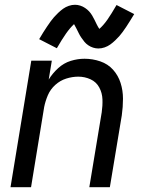

<svg xmlns="http://www.w3.org/2000/svg" viewBox="-20 -784 616 804"><path d="M24 0H110L165 -336Q170 -361 180.5 -385.5Q191 -410 211.5 -428.5Q232 -447 257.5 -455Q283 -463 308 -463Q335 -463 359 -452Q383 -441 395.5 -418Q408 -395 409 -368Q410 -341 406 -314L354 0H440L490 -301Q495 -336 495 -370.5Q495 -405 485 -436.5Q475 -468 453.5 -492Q432 -516 400 -527Q368 -538 334 -538Q305 -538 276 -529Q247 -520 223.5 -498.5Q200 -477 184 -451L197 -530H111ZM392 -581Q405 -581 418 -585.5Q431 -590 441.5 -597.5Q452 -605 462.5 -615Q473 -625 479.5 -632.5Q486 -640 493.5 -650Q501 -660 508.5 -671.5Q516 -683 524.5 -696.5Q533 -710 542 -725L468 -763Q446 -725 430 -702Q414 -679 396 -663Q391 -670 385.5 -681Q380 -692 376 -700.5Q372 -709 366 -719Q360 -729 353 -736.5Q346 -744 336.5 -750.5Q327 -757 316 -760.5Q305 -764 294 -764Q281 -764 268 -759.5Q255 -755 244.5 -747.5Q234 -740 223.5 -730Q213 -720 206.5 -712.5Q200 -705 192.5 -695Q185 -685 177.5 -673.5Q170 -662 161.5 -649Q153 -636 144 -620L218 -582Q240 -620 256.5 -643.5Q273 -667 290 -683Q294 -676 300 -664.5Q306 -653 310 -644.5Q314 -636 320.5 -626.5Q327 -617 333.5 -609Q340 -601 349.5 -594.5Q359 -588 370 -584.5Q381 -581 392 -581Z"/></svg>

Font: Iosevka Sparkle
Style: Italic
Weight: 400
Italic angle: -9°
Designer: Belleve Invis
Foundry: Belleve Invis
Version: Version 4.5.0; ttfautohint (v1.8.3)